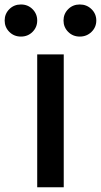

<svg xmlns="http://www.w3.org/2000/svg" viewBox="-79 -793 441 841"><path d="M-38.1 -653.3Q-58.6 -673.8 -58.6 -703.1Q-58.6 -732.4 -38.1 -752.9Q-17.6 -773.4 12.7 -773.4Q43 -773.4 63.5 -752.9Q84 -732.4 84 -703.1Q84 -673.8 63.5 -653.3Q43 -632.8 12.7 -632.8Q-17.6 -632.8 -38.1 -653.3ZM84 27.3V-554.7H200.2V27.3ZM219.7 -653.3Q199.2 -673.8 199.2 -703.1Q199.2 -732.4 219.7 -752.9Q240.2 -773.4 270.5 -773.4Q300.8 -773.4 321.8 -752.9Q342.8 -732.4 342.8 -703.1Q342.8 -673.8 321.8 -653.3Q300.8 -632.8 270.5 -632.8Q240.2 -632.8 219.7 -653.3Z"/></svg>

Font: GenEi M Gothic v2 Medium
Style: Regular
Weight: 500
Version: Version 2.0